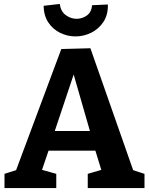

<svg xmlns="http://www.w3.org/2000/svg" viewBox="-20 -950 753 970"><path d="M661 -66.7 624 -99.7 710 -71.7V0H423.3V-71.7L509.7 -97L496.3 -76.7L456.3 -207L478.3 -188.7H213.7L231 -205.7L188 -79.3L183.7 -94.3L264.3 -71.7V0H2.7V-71.7L86.3 -98.3L53.7 -70L289.7 -702.3L436.7 -706.3ZM250.3 -269 240.3 -288.3H454.7L440.7 -266L336.7 -627.3L370 -626.7ZM361.3 -766Q321.7 -766 285 -783.5Q248.3 -801 224.8 -835.5Q201.3 -870 200.3 -920.7L282 -930Q287 -891.7 312.7 -873.3Q338.3 -855 367 -855Q396 -855 419.2 -872Q442.3 -889 445.3 -923.7L525 -927.3Q526.3 -875 502.3 -839Q478.3 -803 440.5 -784.5Q402.7 -766 361.3 -766Z"/></svg>

Font: Bitter Thin
Style: Regular
Weight: 100
Designer: Sol Matas, and Bitter project Authors
Foundry: Sol Matas
Version: Version 2.002